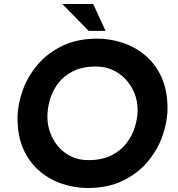

<svg xmlns="http://www.w3.org/2000/svg" viewBox="-20 -937 892 964"><path d="M421 7Q358 7 295.5 -13Q233 -33 181.5 -75.5Q130 -118 99 -184.5Q68 -251 68 -343Q68 -409 92.5 -479.5Q117 -550 166.5 -609.5Q216 -669 291.5 -706Q367 -743 468 -743Q531 -743 593.5 -723Q656 -703 707.5 -660.5Q759 -618 790 -551.5Q821 -485 821 -393Q821 -327 796.5 -256.5Q772 -186 722.5 -126.5Q673 -67 597.5 -30Q522 7 421 7ZM423 -133Q491 -133 538.5 -156.5Q586 -180 615 -218Q644 -256 657.5 -300Q671 -344 671 -385Q671 -429 655.5 -468Q640 -507 612 -537.5Q584 -568 546 -585.5Q508 -603 462 -603Q394 -603 347 -579.5Q300 -556 271.5 -518Q243 -480 230.5 -436Q218 -392 218 -351Q218 -308 233 -268.5Q248 -229 275 -198.5Q302 -168 339.5 -150.5Q377 -133 423 -133ZM448 -917 510 -782H425L293 -917Z"/></svg>

Font: Josefin Sans Thin
Style: Bold Italic
Weight: 700
Italic angle: -7°
Version: Version 2.000